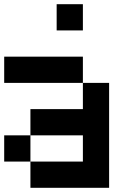

<svg xmlns="http://www.w3.org/2000/svg" viewBox="-20 -895 665 915"><path d="M0 -125V-250H125V-125ZM0 -500V-625H375V-500ZM125 -250V-375H375V-500H500V0H125V-125H375V-250ZM250 -750V-875H375V-750Z"/></svg>

Font: Galmuri7 Regular
Style: Regular
Weight: 400
Designer: Lee Minseo (quiple)
Version: Version 2.399;hotconv 1.1.1;makeotfexe 2.6.0 DEVELOPMENT